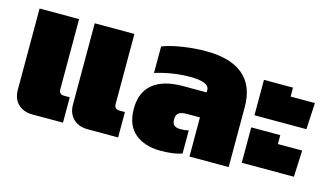

<svg xmlns="http://www.w3.org/2000/svg" viewBox="-70 -767 1705 995"><g transform="rotate(15 782.0 -270.0)"><path d="M146 0Q97.2 0 68.6 -28.6Q40 -57.1 40 -104V-540H252V-164.1Q252 -136.2 279.8 -136.2H310.1V0ZM441.9 0Q393.6 0 364.7 -28.6Q335.9 -57.1 335.9 -104V-540H548.8V-164.1Q548.8 -136.2 577.1 -136.2H606V0Z M834 9.8Q750 9.8 698 -33.4Q646 -76.7 646 -166Q646 -253.4 701.2 -298.8Q756.3 -344.2 861.8 -344.2H988.8V-356.9Q988.8 -399.9 885.7 -399.9Q793.5 -399.9 699.2 -371.1V-513.2Q742.7 -530.3 806.6 -540Q870.6 -549.8 931.2 -549.8Q1063 -549.8 1131.1 -492.7Q1199.2 -435.5 1199.2 -321.8V0H988.8V-210H918Q889.2 -210 875.5 -200.2Q861.8 -190.4 861.8 -166Q861.8 -143.6 872.8 -134.3Q883.8 -125 906.7 -125Q931.2 -125 950.2 -129.9V-5.9Q907.2 9.8 834 9.8Z M1258.8 -293.9V-483.9H1414.6V-436H1544.9L1537.6 -293.9ZM1258.8 -39.1V-229H1414.6V-181.2H1544.9L1538.6 -39.1Z"/></g></svg>

Font: Kanit ExtraBold
Style: Regular
Weight: 800
Designer: Katatrad Team
Foundry: CadsonDemak
Version: Version 1.000;PS 001.000;hotconv 1.0.88;makeotf.lib2.5.64775